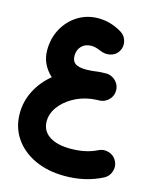

<svg xmlns="http://www.w3.org/2000/svg" viewBox="-138 -712 930 1151"><g transform="rotate(15 326.5 -136.0)"><path d="M19 52.7Q19 -22.9 53.7 -89.6Q88.4 -156.2 148.4 -205.6Q115.7 -234.4 97.7 -272.5Q79.6 -310.5 79.6 -355Q79.6 -429.7 112.5 -489.5Q145.5 -549.3 201.9 -584.2Q258.3 -619.1 328.1 -619.1Q404.8 -619.1 474.6 -576.7Q503.9 -559.1 512 -525.1Q520 -491.2 501.5 -461.9Q484.9 -435.1 452.4 -427.5Q419.9 -419.9 385.7 -435.1Q356 -448.7 329.6 -448.7Q292.5 -448.7 269.5 -425.5Q246.6 -402.3 246.6 -364.7Q246.6 -332 267.8 -317.4Q289.1 -302.7 335.9 -302.7Q351.1 -302.7 372.6 -304.7Q412.1 -311 453.1 -311.5H453.6Q466.3 -312 478.5 -309.1Q478.5 -309.1 478.5 -308.6Q479.5 -308.6 480.5 -308.1Q481 -308.1 481.4 -308.1Q482.4 -307.6 482.9 -307.6Q483.9 -307.1 484.4 -307.1Q484.9 -307.1 484.9 -306.6Q509.3 -298.3 525.4 -276.9Q541.5 -255.4 541.5 -228Q541.5 -195.8 519.8 -172.1Q498 -148.4 466.8 -145Q463.9 -144.5 460.9 -144.5Q453.6 -144 444.1 -144Q434.6 -144 415 -141.6Q412.6 -141.1 410.6 -141.1Q349.1 -132.3 298.3 -103Q247.6 -73.7 217.3 -31.7Q187 10.3 187 57.6Q187 115.2 234.4 147.5Q281.7 179.7 367.2 179.7Q462.4 179.7 530.8 145Q561.5 129.4 595 140.1Q628.4 150.9 643.6 181.2Q659.2 211.4 648.4 244.6Q637.7 277.8 607.4 293.5Q503.9 346.7 376 346.7Q270.5 346.7 189.9 309.3Q109.4 272 64.2 205.6Q19 139.2 19 52.7Z"/></g></svg>

Font: Mikhak-DS1-FD Black
Style: Regular
Weight: 900
Designer: Amin Abedi
Version: Version 3.2